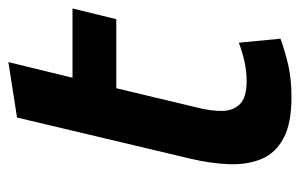

<svg xmlns="http://www.w3.org/2000/svg" viewBox="-152 -570 733 470"><g transform="rotate(-90 215.0 -334.5)"><path d="M212.5 12Q147.8 12 111.5 -7.8Q75.2 -27.5 61.1 -61.9Q47 -96.2 48.6 -140.9Q50.2 -185.5 62 -235.2L162.8 -659.8L298.5 -681L260.2 -524H429.8L403.5 -416.8H234.5L186.8 -217.2Q178.5 -184.5 179 -157.2Q179.5 -130 196 -113.9Q212.5 -97.8 251 -97.8Q276.8 -97.8 299.5 -102.9Q322.2 -108 346 -116.8L355.8 -15Q326.5 -4 291.9 4Q257.2 12 212.5 12Z"/></g></svg>

Font: Ubuntu Sans
Style: Italic
Weight: 400
Italic angle: -13.5°
Designer: Dalton Maag Ltd
Foundry: Dalton Maag Ltd
Version: Version 1.006